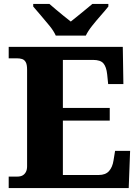

<svg xmlns="http://www.w3.org/2000/svg" viewBox="-20 -951 706 971"><path d="M24 0V-58H68Q84 -58 94.5 -64Q105 -70 111 -81.5Q117 -93 117 -110V-599Q117 -625 110 -637Q103 -649 91.5 -652.5Q80 -656 67 -656H24V-714H601L604 -526H527L522 -575Q518 -613 503 -630.5Q488 -648 451 -648H298V-405H535V-341H298V-66H479Q514 -66 531.5 -86Q549 -106 554 -139L562 -188H638L631 0ZM262 -771Q252 -794 230.5 -820.5Q209 -847 186.5 -873Q164 -899 148 -918V-931H230Q242 -921 261.5 -904Q281 -887 302 -870.5Q323 -854 338 -842Q353 -854 373.5 -870.5Q394 -887 414.5 -904Q435 -921 447 -931H528V-918Q513 -899 490 -873Q467 -847 446 -820.5Q425 -794 414 -771Z"/></svg>

Font: Noto Rashi Hebrew ExtraBold
Style: Regular
Weight: 800
Version: Version 1.006